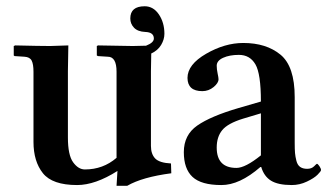

<svg xmlns="http://www.w3.org/2000/svg" viewBox="-20 -581 1046 613"><path d="M461.9 -115.2Q461.9 -89.4 475.3 -75.2Q488.8 -61 525.9 -59.1L526.9 -27.8Q434.1 -15.6 386.2 12.2H352.1L355 -35.2Q284.2 9.8 226.1 9.8Q147 9.8 116.9 -28.1Q86.9 -65.9 86.9 -127.9V-352.1Q86.9 -376 81.1 -387.5Q75.2 -398.9 58.1 -399.9L26.9 -401.9L23.9 -403.8V-434.1L28.8 -436Q107.9 -434.1 140.1 -434.1L198.2 -436Q197.3 -391.1 196.8 -354V-142.1Q196.8 -85.9 213.4 -63Q230 -40 251 -40Q309.1 -40 352.1 -77.1V-352.1Q352.1 -399.9 324.2 -399.9L293 -401.9L289.1 -403.8V-434.1L293 -436Q377 -434.1 403.8 -434.1Q419.9 -434.1 446.3 -435.1Q471.2 -444.8 471.2 -458Q471.2 -478 443.8 -479Q419.9 -480 408 -492.4Q396 -504.9 396 -522Q396 -561 441.9 -561Q469.7 -561 487.3 -534.9Q504.9 -508.8 504.9 -473.1Q504.9 -455.1 494.4 -437.5Q483.9 -419.9 462.9 -410.2Q461.9 -379.4 461.9 -354Z M811.5 -47.9Q744.6 10.3 686.5 9.8Q622.6 9.8 594.7 -16.1Q566.9 -42 566.9 -95.2Q566.9 -150.4 609.9 -180.2Q652.8 -210 740.7 -235.8L813 -256.8Q813 -345.7 795.4 -375.7Q777.8 -405.8 742.7 -405.8Q712.9 -405.8 692.4 -396.5Q671.9 -387.2 671.9 -371.1Q671.9 -359.9 674.8 -346.4Q677.7 -333 677.7 -328.1Q677.7 -315.9 661.9 -303Q646 -290 626 -290Q579.1 -290 578.6 -332Q578.6 -375 638.2 -409.4Q697.8 -443.8 756.8 -443.8Q830.1 -443.8 875.5 -406.5Q920.9 -369.1 920.9 -271V-126Q920.9 -104 921.9 -92.5Q922.9 -81.1 926.3 -67.6Q929.7 -54.2 938.2 -48.1Q946.8 -42 960.7 -42Q974.6 -42 982.7 -50Q990.7 -58.1 991.7 -58.1Q994.6 -58.1 999.8 -50.5Q1004.9 -43 1004.9 -38.1Q1004.9 -34.2 993.9 -23.2Q982.9 -12.2 959.7 -1.2Q936.5 9.8 911.6 9.8Q867.7 9.8 845.2 -4.2Q822.8 -18.1 814 -47.9ZM813 -85V-219.2L755.9 -202.1Q707 -187 689.5 -165.5Q671.9 -144 671.9 -109.9Q671.9 -44.9 734.9 -44.9Q763.2 -44.9 813 -85Z"/></svg>

Font: Linux Libertine
Style: Semibold
Weight: 600
Designer: Philipp H. Poll
Foundry: Philipp H. Poll
Version: Version 5.1.2 ; ttfautohint (v0.9)